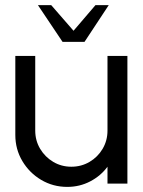

<svg xmlns="http://www.w3.org/2000/svg" viewBox="-20 -719 559 752"><path d="M40 -190.5V-500H118V-207.5Q118 -168.5 137.2 -136.2Q156.5 -104 188.5 -85Q220.5 -66 259.5 -66Q298.5 -66 330.8 -85Q363 -104 382 -136.2Q401 -168.5 401 -207.5V-500H479V0H401V-66Q374.5 -30 333.2 -8.5Q292 13 243.5 13Q187.5 13 141.2 -14.5Q95 -42 67.5 -88.2Q40 -134.5 40 -190.5ZM225 -555 128.5 -699H180.5L268 -598.5L354 -699H406L311 -555Z"/></svg>

Font: Urbanist
Style: Regular
Weight: 400
Designer: Corey Hu
Foundry: Corey Hu
Version: Version 1.330; ttfautohint (v1.8.4.7-5d5b)